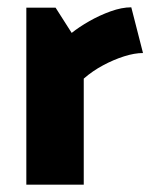

<svg xmlns="http://www.w3.org/2000/svg" viewBox="-20 -505 421 525"><path d="M209 0V-290Q233 -311 262 -326.5Q291 -342 319.5 -351Q348 -360 371 -360L339 -485Q313 -485 282.5 -474Q252 -463 224 -447Q196 -431 176 -415L132 -484H52V0Z"/></svg>

Font: Catamaran ExtraBold
Style: Regular
Weight: 800
Designer: Pria Ravichandran
Version: Version 2.000